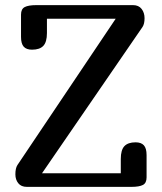

<svg xmlns="http://www.w3.org/2000/svg" viewBox="-20 -729 632 749"><path d="M492.2 0H85Q62.5 0 51.3 -14.2Q40 -28.3 40 -48.8Q40 -72.8 47.9 -85L431.2 -655.8H163.1V-600.1Q163.1 -564.9 148.9 -550Q134.8 -535.2 105 -535.2Q83 -535.2 72.5 -546.9Q62 -558.6 62 -585V-671.9Q62 -693.8 76.4 -701.4Q90.8 -709 122.1 -709H499Q521 -709 532.5 -694.1Q543.9 -679.2 543.9 -658.2Q543.9 -635.7 536.1 -624L144 -53.2H451.2V-108.9Q451.2 -144 465.3 -158.9Q479.5 -173.8 508.8 -173.8Q530.8 -173.8 541.3 -162.1Q551.8 -150.4 551.8 -124V-37.1Q551.8 -15.1 537.6 -7.6Q523.4 0 492.2 0Z"/></svg>

Font: Marmelad
Style: Regular
Weight: 400
Designer: Manvel Shmavonyan
Foundry: Cyreal (www.cyreal.org)
Version: Version 1.000